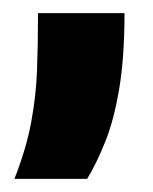

<svg xmlns="http://www.w3.org/2000/svg" viewBox="-20 -142 234 293"><path d="M2 131Q20 85 27.5 45Q35 5 36.5 -35Q38 -75 38 -122H170Q170 -55 162 -7Q154 41 140.5 74.5Q127 108 113 131Z"/></svg>

Font: Bricolage Grotesque 24pt
Style: Bold
Weight: 700
Designer: Mathieu Triay
Foundry: Atelier Triay
Version: Version 1.001;gftools[0.9.33.dev8+g029e19f]